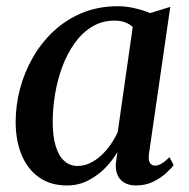

<svg xmlns="http://www.w3.org/2000/svg" viewBox="-20 -570 593 601"><path d="M446.5 -90Q443.5 -68 449.5 -59.8Q455.5 -51.5 465.5 -51.5Q474.5 -51.5 485.5 -57.8Q496.5 -64 510.5 -78L523.5 -53.5Q517.5 -44.5 501.2 -29.2Q485 -14 460.8 -1.8Q436.5 10.5 406 10.5Q375 10.5 358 -7Q341 -24.5 342.5 -57.5L347.5 -94Q332.5 -68 309.2 -44.2Q286 -20.5 256 -5Q226 10.5 189 10.5Q138 10.5 102.2 -14.8Q66.5 -40 47.8 -84.8Q29 -129.5 29 -188.5Q29 -240 42.5 -291.5Q56 -343 82.5 -389.5Q109 -436 147.8 -472.2Q186.5 -508.5 237 -529.5Q287.5 -550.5 349 -550.5Q375 -550.5 402 -544.2Q429 -538 450 -529L513 -548.5ZM395.5 -485.5Q385.5 -495 371.2 -500.2Q357 -505.5 339 -505.5Q299.5 -505.5 268.2 -486.5Q237 -467.5 213.8 -435Q190.5 -402.5 175.2 -361.5Q160 -320.5 152.5 -276Q145 -231.5 145 -189Q145 -142 154.8 -111.2Q164.5 -80.5 182 -65.5Q199.5 -50.5 222.5 -50.5Q243 -50.5 261.8 -59.5Q280.5 -68.5 296.8 -83.5Q313 -98.5 326.2 -117.5Q339.5 -136.5 348.5 -156.5Z"/></svg>

Font: Merriweather 60pt Medium
Style: Italic
Weight: 500
Italic angle: -7.8°
Version: Version 2.101